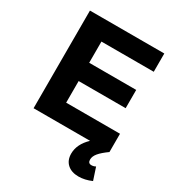

<svg xmlns="http://www.w3.org/2000/svg" viewBox="-215 -832 1097 1192"><g transform="rotate(30 334.0 -236.0)"><path d="M623 207Q575 228 530 228Q479 228 449.5 201Q420 174 420 127Q420 59 482 0H77V-700H610V-569H235V-417H572V-286H235V-131H621V0Q579 30 559.5 53.5Q540 77 540 100Q540 127 564 127Q581 127 594 119Z"/></g></svg>

Font: Gontserrat SemiBold
Style: Regular
Weight: 600
Designer: Julieta Ulanovsky
Foundry: Julieta Ulanovsky
Version: Version 6.001